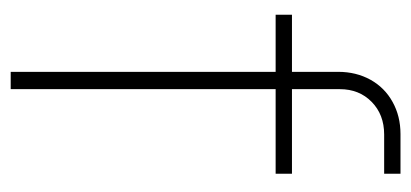

<svg xmlns="http://www.w3.org/2000/svg" viewBox="-230 -558 787 368"><g transform="rotate(90 164.0 -373.5)"><path d="M117.2 -507.8H7.8V-539.1H123L117.2 -529.3V-627.9Q117.2 -662.1 132.3 -689.5Q147.5 -716.8 174.8 -731.9Q202.1 -747.1 236.3 -747.1H312.5V-715.8H237.3Q199.2 -715.8 174.8 -691.9Q150.4 -668 150.4 -630.9V-525.4L141.6 -539.1H312.5V-507.8H150.4V0H117.2Z"/></g></svg>

Font: Min Sans VF VF
Style: Regular
Weight: 400
Designer: Jinseong-Kim, NotoSansCJK, Nunito
Foundry: Jinseong-Kim
Version: Version 1.420;Glyphs 3.1.2 (3151)